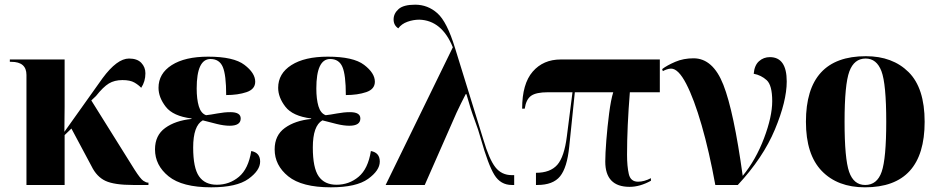

<svg xmlns="http://www.w3.org/2000/svg" viewBox="-20 -790 4011 820"><path d="M93 0H256V-213L285 -241L371 -80Q393 -35 430.5 -17.5Q468 0 549 0H614V-10H612Q604 -10 592 -18Q580 -26 555 -65L370 -361L390 -380Q421 -419 445 -433.5Q469 -448 503 -448Q536 -448 554 -437.5Q572 -427 583 -415Q601 -442 601 -477Q601 -503 583.5 -521.5Q566 -540 531 -540Q480 -540 418 -456L255 -227Q255 -252 255.5 -284.5Q256 -317 256 -334V-536H22V-526H28Q93 -526 93 -470Z M882 10Q991 10 1041 -26Q1091 -62 1091 -100Q1091 -138 1053 -145Q1041 -69 1000.5 -35Q960 -1 906 -1Q855 -1 830 -37Q805 -73 805 -160Q805 -253 846 -276Q876 -268 906.5 -260.5Q937 -253 961 -253Q1008 -253 1008 -284Q1008 -311 964 -311Q938 -311 908.5 -305.5Q879 -300 860 -298Q838 -306 829 -336.5Q820 -367 820 -412Q820 -538 879 -538Q917 -538 931.5 -504Q946 -470 946 -384Q996 -384 1033 -396.5Q1070 -409 1070 -441Q1070 -478 1024 -513Q978 -548 869 -548Q770 -548 713.5 -512Q657 -476 657 -415Q657 -374 688 -334Q719 -294 798 -284V-282Q729 -275 685.5 -243.5Q642 -212 642 -152Q642 -84 700 -37Q758 10 882 10Z M1393 10Q1502 10 1552 -26Q1602 -62 1602 -100Q1602 -138 1564 -145Q1552 -69 1511.5 -35Q1471 -1 1417 -1Q1366 -1 1341 -37Q1316 -73 1316 -160Q1316 -253 1357 -276Q1387 -268 1417.5 -260.5Q1448 -253 1472 -253Q1519 -253 1519 -284Q1519 -311 1475 -311Q1449 -311 1419.5 -305.5Q1390 -300 1371 -298Q1349 -306 1340 -336.5Q1331 -367 1331 -412Q1331 -538 1390 -538Q1428 -538 1442.5 -504Q1457 -470 1457 -384Q1507 -384 1544 -396.5Q1581 -409 1581 -441Q1581 -478 1535 -513Q1489 -548 1380 -548Q1281 -548 1224.5 -512Q1168 -476 1168 -415Q1168 -374 1199 -334Q1230 -294 1309 -284V-282Q1240 -275 1196.5 -243.5Q1153 -212 1153 -152Q1153 -84 1211 -37Q1269 10 1393 10Z M1627 0H1794L1930 -309Q1938 -326 1948.5 -347.5Q1959 -369 1969 -388H1972Q1990 -323 2006.5 -279.5Q2023 -236 2034 -196Q2065 -86 2091.5 -43Q2118 0 2166 0H2176V-42H2166Q2122 -42 2095.5 -76Q2069 -110 2044 -195L1923 -586Q1889 -697 1848 -733.5Q1807 -770 1753 -770Q1703 -770 1682 -751Q1661 -732 1661 -707Q1661 -682 1681 -669Q1695 -688 1720 -697Q1745 -706 1771 -706Q1867 -703 1914 -588Z M2669 8Q2713 8 2760 -18V-29Q2731 -14 2705 -14Q2673 -14 2665.5 -47Q2658 -80 2658 -129Q2658 -248 2670 -396H2798V-536H2375Q2300 -536 2255 -484Q2210 -432 2210 -326H2221Q2227 -366 2248.5 -381Q2270 -396 2320 -396H2425L2401 -208Q2390 -120 2360 -86Q2330 -52 2269 -52V0H2275Q2342 0 2372 -37Q2402 -74 2411 -163L2435 -396H2599Q2589 -364 2581.5 -306Q2574 -248 2569.5 -190.5Q2565 -133 2565 -100Q2565 8 2669 8Z M3035 0H3131Q3239 -116 3289.5 -237Q3340 -358 3340 -442Q3340 -546 3268 -546Q3241 -546 3221.5 -528.5Q3202 -511 3199 -475Q3231 -469 3254.5 -447.5Q3278 -426 3278 -358Q3278 -292 3243 -199.5Q3208 -107 3152 -39Q3114 -314 3069.5 -427.5Q3025 -541 2942 -541Q2899 -541 2864 -526Q2829 -511 2808 -495L2811 -486Q2815 -489 2826 -493Q2837 -497 2846 -497Q2877 -497 2910.5 -432.5Q2944 -368 2976.5 -255.5Q3009 -143 3035 0Z M3674 10Q3929 10 3929 -270Q3929 -414 3860.5 -482Q3792 -550 3678 -550Q3422 -550 3422 -270Q3422 -130 3489.5 -60Q3557 10 3674 10ZM3675 0Q3626 0 3606.5 -56Q3587 -112 3587 -270Q3587 -430 3607.5 -485Q3628 -540 3677 -540Q3724 -540 3744.5 -486Q3765 -432 3765 -270Q3765 -113 3745.5 -56.5Q3726 0 3675 0Z"/></svg>

Font: Noto Serif Display SemiCondensed Extra
Style: Regular
Weight: 800
Width: 4
Designer: Monotype Design Team
Foundry: Monotype Imaging Inc.
Version: Version 1.900